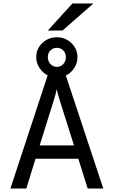

<svg xmlns="http://www.w3.org/2000/svg" viewBox="-20 -1088 656 1108"><path d="M432 -172H185L132 0H40L255 -653Q226 -668 207.5 -696.5Q189 -725 189 -758Q189 -806 224 -839.5Q259 -873 308 -873Q357 -873 392 -839.5Q427 -806 427 -758Q427 -724 408.5 -695.5Q390 -667 360 -652L576 0H486ZM256 -758Q256 -734 271.5 -718Q287 -702 308 -702Q330 -702 345 -718Q360 -734 360 -758Q360 -782 345 -797Q330 -812 308 -812Q286 -812 271 -797Q256 -782 256 -758ZM407 -249 326 -505Q314 -544 307 -573Q303 -549 289 -505L209 -249ZM398 -1068H519L341 -912H256Z"/></svg>

Font: Overpass Mono
Style: Regular
Weight: 400
Monospace: yes
Designer: Delve Withrington, Dave Bailey
Foundry: Delve Fonts
Version: Version 1.000;DELV;Overpass